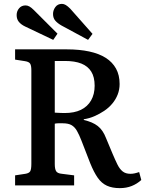

<svg xmlns="http://www.w3.org/2000/svg" viewBox="-20 -958 769 992"><path d="M599 14Q560 14 532.5 1.5Q505 -11 485 -39.5Q465 -68 446 -115L401 -231Q389 -262 377.5 -282Q366 -302 349.5 -311.5Q333 -321 304 -321Q292 -321 282 -321Q272 -321 263 -319V-110Q263 -85 270 -73.5Q277 -62 300 -60L363 -52V0H58V-52L111 -60Q130 -63 136 -73Q142 -83 142 -112V-595Q142 -620 135.5 -629.5Q129 -639 109 -642L58 -650V-703H325Q390 -703 441 -692Q492 -681 526.5 -659Q561 -637 579.5 -603.5Q598 -570 598 -524Q598 -495 588 -469.5Q578 -444 560 -422.5Q542 -401 518 -385Q494 -369 467.5 -357.5Q441 -346 413 -342V-338Q458 -328 485 -307Q512 -286 528 -244L561 -165Q575 -132 586.5 -108.5Q598 -85 613.5 -72.5Q629 -60 654 -60Q664 -60 674 -62Q684 -64 699 -69L710 -28Q688 -8 660.5 3Q633 14 599 14ZM314 -374Q364 -374 398 -390.5Q432 -407 450.5 -439Q469 -471 469 -515Q469 -560 451.5 -588Q434 -616 400.5 -629.5Q367 -643 315 -643H263V-376Q280 -375 292.5 -374.5Q305 -374 314 -374ZM435 -752 298 -826Q277 -838 265.5 -851.5Q254 -865 254 -886Q254 -905 266 -921.5Q278 -938 300 -938Q310 -938 320 -932Q330 -926 343 -913L458 -783ZM255 -752 110 -821Q89 -831 77.5 -845Q66 -859 66 -880Q66 -900 78.5 -915Q91 -930 112 -930Q122 -930 132 -924.5Q142 -919 155 -906L277 -784Z"/></svg>

Font: Literata 18pt Medium
Style: Regular
Weight: 500
Designer: Latin by Veronika Burian and Jose Scaglione. Greek by Irene Vlachou. Cyrillic by Vera Evstafieva.
Foundry: TypeTogether
Version: Version 3.103;gftools[0.9.29]